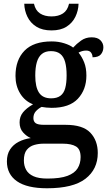

<svg xmlns="http://www.w3.org/2000/svg" viewBox="-20 -769 584 1029"><path d="M232 240Q125 240 71 202.5Q17 165 17 96Q17 58 34 32Q51 6 80 -9Q109 -24 145 -29Q123 -38 104 -59Q85 -80 85 -113Q85 -144 103 -166.5Q121 -189 157 -210Q113 -227 88 -268Q63 -309 63 -362Q63 -448 111.5 -497.5Q160 -547 257 -547Q293 -547 324.5 -537Q356 -527 372 -514Q390 -534 414.5 -551.5Q439 -569 471 -569Q503 -569 518.5 -553Q534 -537 534 -516Q534 -494 521 -478Q508 -462 476 -462Q476 -476 468 -487Q460 -498 442 -498Q430 -498 420 -495Q410 -492 401 -487Q419 -465 431 -435Q443 -405 443 -364Q443 -289 397.5 -240Q352 -191 257 -191Q245 -191 228.5 -192.5Q212 -194 203 -196Q185 -187 172 -172.5Q159 -158 159 -136Q159 -118 171 -109Q183 -100 217 -100H332Q424 -100 464 -58Q504 -16 504 51Q504 138 438 189Q372 240 232 240ZM234 188Q303 188 341.5 173.5Q380 159 396 133Q412 107 412 73Q412 31 387.5 16Q363 1 316 1H213Q187 1 163 8Q139 15 123.5 34Q108 53 108 91Q108 119 120 141Q132 163 159.5 175.5Q187 188 234 188ZM254 -242Q285 -242 303.5 -255.5Q322 -269 329.5 -296.5Q337 -324 337 -365Q337 -408 329 -437Q321 -466 302.5 -480.5Q284 -495 253 -495Q223 -495 204.5 -480Q186 -465 177.5 -436Q169 -407 169 -364Q169 -303 189 -272.5Q209 -242 254 -242ZM256 -606Q207 -606 175 -626Q143 -646 127 -679Q111 -712 110 -749H162Q170 -713 194.5 -697Q219 -681 256 -681Q293 -681 317.5 -697Q342 -713 350 -749H401Q400 -712 384 -679Q368 -646 336.5 -626Q305 -606 256 -606Z"/></svg>

Font: Noto Serif Kannada Medium
Style: Regular
Weight: 500
Version: Version 2.003